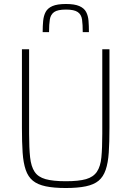

<svg xmlns="http://www.w3.org/2000/svg" viewBox="-20 -935 659 963"><path d="M310 8Q250 8 209.5 -0.5Q169 -9 145 -28.5Q121 -48 109 -83Q97 -118 93.5 -169.5Q90 -221 90 -294V-688H126V-264Q126 -192 131 -146Q136 -100 153.5 -73.5Q171 -47 208.5 -36.5Q246 -26 310 -26Q375 -26 411.5 -36.5Q448 -47 466 -73.5Q484 -100 488.5 -146Q493 -192 493 -264V-688H529V-294Q529 -221 525.5 -169.5Q522 -118 510 -83Q498 -48 474.5 -28.5Q451 -9 410.5 -0.5Q370 8 310 8ZM311 -915Q354 -915 378 -904.5Q402 -894 412 -875Q422 -856 424 -830.5Q426 -805 426 -774H395Q395 -812 391.5 -837Q388 -862 370 -874.5Q352 -887 311 -887Q269 -887 251.5 -874.5Q234 -862 230 -837.5Q226 -813 226 -774H194Q194 -805 196.5 -830.5Q199 -856 209 -875Q219 -894 243 -904.5Q267 -915 311 -915Z"/></svg>

Font: Saira SemiCondensed Thin
Style: Regular
Weight: 250
Width: 4
Designer: Hector Gatti with collaboration of the Omnibus-Type team
Foundry: Omnibus-Type
Version: Version 1.101